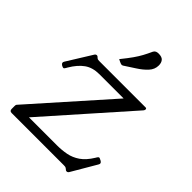

<svg xmlns="http://www.w3.org/2000/svg" viewBox="-194 -748 856 856"><g transform="rotate(45 234.5 -320.0)"><path d="M453 -130Q465 -123 458 -112L390 4Q386 11 379 11Q376 11 374.5 10Q373 9 367 4Q363 1 359.5 0.5Q356 0 351 0H22Q9 0 9 -13V-31Q9 -39 11 -41L329 -399H176Q134 -399 106 -379Q78 -359 55 -320L51 -313Q47 -306 44 -305Q41 -304 33 -308L30 -310Q19 -317 26 -328L98 -444Q102 -451 109 -451Q111 -451 113 -450Q115 -449 120 -444Q123 -441 127.5 -440.5Q132 -440 136 -440H427Q433 -440 433 -433Q433 -429 429 -424L90 -41H266Q297 -41 325.5 -46.5Q354 -52 379.5 -69.5Q405 -87 427 -123L430 -128Q436 -138 441.5 -135.5Q447 -133 449 -132ZM191 -509Q216 -540 230 -560Q244 -580 253.5 -597.5Q263 -615 274 -639Q278 -646 284 -648.5Q290 -651 298 -651Q319 -651 327.5 -641Q336 -631 336 -614Q336 -589 318 -569.5Q300 -550 274 -533.5Q248 -517 224 -501Q222 -500 219.5 -499Q217 -498 215 -499Q211 -499 201 -504Z"/></g></svg>

Font: Young Serif Light
Style: Regular
Weight: 300
Designer: Bastien Sozeau
Foundry: NBR — Bastien Sozeau
Version: Version 5.001